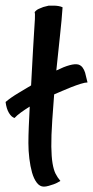

<svg xmlns="http://www.w3.org/2000/svg" viewBox="-67 -659 335 691"><path d="M248 -362.3Q239.3 -362.3 223.6 -357.4Q208 -352.5 190.4 -345.7Q172.9 -338.9 156.2 -331.5Q139.6 -324.2 127.9 -319.3Q126 -296.9 124.5 -273.4Q123 -250 121.1 -226.6Q117.2 -168 117.7 -131.3Q118.2 -94.7 122.1 -71.3Q126 -47.9 132.8 -34.2Q139.6 -20.5 150.4 -7.8Q137.7 0 127 3.9Q116.2 7.8 108.4 9.8Q98.6 12.7 90.8 12.7Q76.2 12.7 65.4 -1.5Q54.7 -15.6 48.3 -38.1Q42 -60.5 38.6 -88.4Q35.2 -116.2 35.2 -143.6Q35.2 -169.9 36.6 -203.1Q38.1 -236.3 40 -275.4Q22.5 -264.6 7.8 -253.9Q-6.8 -243.2 -14.6 -234.4Q-25.4 -237.3 -34.7 -252.4Q-43.9 -267.6 -46.9 -292Q-27.3 -308.6 0 -324.7Q27.3 -340.8 44.9 -351.6Q46.9 -382.8 48.3 -414.6Q49.8 -446.3 51.8 -478.5Q53.7 -514.6 55.7 -543.9Q57.6 -569.3 58.6 -590.3Q59.6 -611.3 57.6 -615.2Q63.5 -623 72.3 -627Q81.1 -630.9 88.9 -633.8Q98.6 -636.7 108.4 -638.7H127Q134.8 -638.7 143.6 -637.2Q152.3 -635.7 158.2 -632.8Q155.3 -588.9 148.9 -530.8Q142.6 -472.7 135.7 -405.3Q191.4 -432.6 214.8 -426.8Q224.6 -423.8 230.5 -415.5Q236.3 -407.2 239.3 -397.5Q242.2 -387.7 244.1 -377.9Q246.1 -368.2 248 -362.3Z"/></svg>

Font: BKP Parklife Display
Style: Regular
Weight: 400
Designer: Font Diner, Inc.; LA MECHKY PLUS GmbH
Foundry: Font Diner, Inc.; LA MECHKY PLUS GmbH
Version: Version 1.007